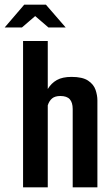

<svg xmlns="http://www.w3.org/2000/svg" viewBox="-59 -804 474 824"><path d="M40 -628H146V-422Q161 -447 185 -460.5Q209 -474 248 -474Q295 -474 319 -458Q343 -442 351 -418.5Q359 -395 359 -373V0H253V-336Q253 -364 240.5 -378Q228 -392 200 -392Q177 -392 164.5 -381.5Q152 -371 146 -352V0H40ZM-39 -686 45 -784H138L223 -686H149L92 -735L35 -686Z"/></svg>

Font: Smooch Sans
Style: Bold
Weight: 700
Designer: Robert E. Leuschke
Foundry: Robert E. Leuschke
Version: Version 1.010